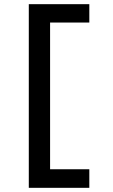

<svg xmlns="http://www.w3.org/2000/svg" viewBox="-20 -790 540 920"><path d="M118 110V-770H408V-682H220V21H408V110Z"/></svg>

Font: M PLUS 1 Code Medium
Style: Regular
Weight: 500
Designer: Coji Morishita
Foundry: UNDERFOREST DESIGN
Version: Version 1.002